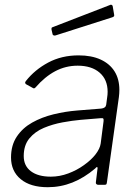

<svg xmlns="http://www.w3.org/2000/svg" viewBox="-20 -771 580 801"><path d="M377 -68Q331 -29 282 -9.5Q233 10 179 10Q107 10 66.5 -23.5Q26 -57 26 -114Q26 -165 50 -201Q74 -237 114 -259.5Q154 -282 203 -294Q252 -306 302 -310L402 -318Q421 -320 423 -334L427 -364Q428 -370 428.5 -376Q429 -382 429 -388Q429 -439 395.5 -468Q362 -497 304 -497Q254 -497 210.5 -474Q167 -451 128 -406Q125 -403 122.5 -402.5Q120 -402 117 -404L88 -420Q86 -422 85 -425Q84 -428 88 -433Q125 -480 181 -510Q237 -540 308 -540Q362 -540 400 -522.5Q438 -505 458 -473Q478 -441 478 -396Q478 -389 477.5 -381.5Q477 -374 476 -366L426 -10Q425 -3 423 -1.5Q421 0 415 0H390Q385 0 382 -3Q379 -6 380 -11L387 -69Q387 -80 377 -68ZM412 -265Q413 -273 411 -276Q409 -279 401 -278L316 -271Q282 -268 241 -260.5Q200 -253 163 -237.5Q126 -222 102.5 -193.5Q79 -165 79 -120Q79 -79 109 -56.5Q139 -34 192 -34Q229 -34 265 -47.5Q301 -61 330 -82Q361 -104 379 -127.5Q397 -151 400 -172ZM450 -746 456 -711Q457 -707 456 -704Q455 -701 449 -699L211 -623Q206 -622 202.5 -624Q199 -626 199 -630L195 -647Q194 -656 198 -657L441 -751Q443 -752 446 -750.5Q449 -749 450 -746Z"/></svg>

Font: Libre Franklin ExtraLight
Style: Italic
Weight: 250
Italic angle: -8°
Designer: Pablo Impallari, Rodrigo Fuenzalida, Nhung Nguyen
Foundry: Impallari Type
Version: Version 3.000